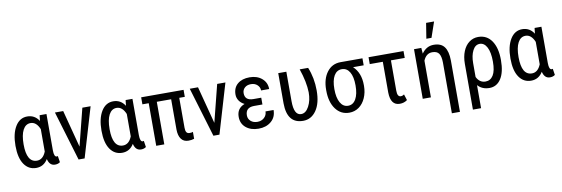

<svg xmlns="http://www.w3.org/2000/svg" viewBox="-65 -1294 5896 2014"><g transform="rotate(-10 2883.5 -287.5)"><path d="M135.3 -255.9Q135.3 -63.5 245.1 -63.5Q308.6 -63.5 340.8 -143.6V-382.3Q307.1 -463.9 245.6 -463.9Q192.9 -463.9 164.1 -409.7Q135.3 -355.5 135.3 -255.9ZM426.8 -528.3V-141.1Q427.2 -70.8 456.1 -70.8Q462.9 -70.8 467.8 -73.2L478 -6.3Q457 10.3 424.3 10.3Q365.7 10.3 348.6 -62.5Q304.2 10.3 223.6 10.3Q143.1 10.3 95.9 -58.3Q48.8 -127 48.8 -255.9Q48.8 -384.8 95.7 -461.4Q142.6 -538.1 222.7 -538.1Q302.7 -538.1 347.2 -468.3L354 -528.3Z M709 -131.3 809.1 -528.3H897L740.2 0H675.8L517.1 -528.3H605Z M1051.3 -255.9Q1051.3 -63.5 1161.1 -63.5Q1224.6 -63.5 1256.8 -143.6V-382.3Q1223.1 -463.9 1161.6 -463.9Q1108.9 -463.9 1080.1 -409.7Q1051.3 -355.5 1051.3 -255.9ZM1342.8 -528.3V-141.1Q1343.3 -70.8 1372.1 -70.8Q1378.9 -70.8 1383.8 -73.2L1394 -6.3Q1373 10.3 1340.3 10.3Q1281.7 10.3 1264.6 -62.5Q1220.2 10.3 1139.6 10.3Q1059.1 10.3 1012 -58.3Q964.8 -127 964.8 -255.9Q964.8 -384.8 1011.7 -461.4Q1058.6 -538.1 1138.7 -538.1Q1218.8 -538.1 1263.2 -468.3L1270 -528.3Z M1887.2 -453.6H1828.1V-134.3Q1828.1 -102.1 1838.4 -86.7Q1848.6 -71.3 1872.1 -71.3Q1895.5 -71.3 1907.2 -77.1V-3.4Q1879.4 5.9 1846.2 5.9Q1794.9 5.9 1768.6 -30.3Q1742.2 -66.4 1741.7 -131.8V-453.6H1588.9V0H1502.9V-453.6H1435.5V-528.3H1887.2Z M2145 -131.3 2245.1 -528.3H2333L2176.3 0H2111.8L1953.1 -528.3H2041Z M2494.6 -148.4Q2494.6 -111.3 2522 -87.2Q2549.3 -63 2592.8 -63Q2636.2 -63 2665.3 -89.8Q2694.3 -116.7 2694.3 -156.2H2780.3Q2780.3 -80.1 2727.5 -35.2Q2674.8 9.8 2592.8 9.8Q2510.7 9.8 2459 -33Q2407.2 -75.7 2407.2 -148.4Q2407.2 -239.3 2491.7 -271.5Q2455.6 -289.1 2435.3 -318.8Q2415 -348.6 2415 -384.3Q2415 -457 2462.9 -497.3Q2510.7 -537.6 2590.8 -537.6Q2670.9 -537.6 2721.9 -493.9Q2772.9 -450.2 2772.9 -380.9H2687Q2687 -415.5 2660.6 -439.9Q2634.3 -464.4 2592.8 -464.4Q2551.3 -464.4 2526.4 -441.7Q2501.5 -418.9 2501.5 -383.8Q2501.5 -305.7 2591.8 -305.7H2675.3V-233.4H2584.5Q2494.6 -231.9 2494.6 -148.4Z M2981.9 -528.3V-214.4Q2981.9 -63.5 3058.6 -63.5Q3108.4 -63.5 3141.8 -125.7Q3175.3 -188 3175.3 -274.4Q3172.9 -386.2 3124 -528.3H3213.9Q3261.2 -414.1 3261.2 -279.3Q3261.2 -144.5 3207.8 -67.4Q3154.3 9.8 3067.4 9.8Q2897 9.8 2895.5 -206.1V-528.3Z M3475.6 -403.3Q3446.3 -353 3446.3 -261.2Q3446.3 -169.4 3476.1 -116.7Q3505.9 -64 3559.1 -64Q3612.3 -64 3642.1 -116.2Q3671.9 -168.5 3671.9 -260.7Q3671.9 -353 3642.1 -403.3Q3612.3 -453.6 3558.6 -453.6Q3504.9 -453.6 3475.6 -403.3ZM3792.5 -453.6H3679.2Q3758.3 -380.4 3758.3 -248.5V-239.7Q3758.3 -171.4 3732.7 -113Q3707 -54.7 3661.9 -22.5Q3616.7 9.8 3559.1 9.8Q3468.8 9.8 3414.3 -64.2Q3359.9 -138.2 3359.9 -261.7V-269Q3359.9 -384.3 3414.1 -456.3Q3468.3 -528.3 3559.6 -528.3H3792.5Z M4230 -455.1H4083V-131.3Q4083 -66.4 4120.1 -66.4Q4139.2 -66.4 4156.2 -79.1L4176.3 -15.6Q4143.1 9.8 4096.2 9.8Q3999.5 9.8 3996.6 -126.5V-455.1H3857.4V-528.3H4230Z M4665.5 -490.2Q4701.2 -442.4 4702.1 -344.2V202.6H4616.2V-337.4Q4615.7 -403.3 4595.2 -433.6Q4574.7 -463.9 4524.4 -463.9Q4459 -463.9 4428.7 -390.6V0H4341.8V-528.3H4419.4L4424.3 -466.8Q4474.1 -538.1 4552.2 -538.1Q4630.4 -538.1 4665.5 -490.2ZM4514.6 -778.3H4599.6L4543 -613.8H4488.3Z M5022.5 -64Q5075.2 -64 5104.7 -111.1Q5134.3 -158.2 5134.3 -256.8Q5134.3 -355.5 5106 -409.7Q5077.6 -463.9 5029.8 -463.9Q4981.9 -463.9 4954.6 -410.6Q4927.2 -357.4 4927.2 -275.9V-129.4Q4959 -64 5022.5 -64ZM5025.9 -538.1Q5117.7 -538.1 5168.9 -463.4Q5220.2 -388.7 5220.2 -258.8Q5220.2 -128.9 5175 -59.6Q5129.9 9.8 5051.8 9.8Q4973.6 9.8 4927.2 -42.5V203.1H4840.3V-283.7Q4840.3 -359.9 4864 -417.7Q4887.7 -475.6 4930.2 -506.8Q4972.7 -538.1 5025.9 -538.1Z M5407.2 -255.9Q5407.2 -63.5 5517.1 -63.5Q5580.6 -63.5 5612.8 -143.6V-382.3Q5579.1 -463.9 5517.6 -463.9Q5464.8 -463.9 5436 -409.7Q5407.2 -355.5 5407.2 -255.9ZM5698.7 -528.3V-141.1Q5699.2 -70.8 5728 -70.8Q5734.9 -70.8 5739.7 -73.2L5750 -6.3Q5729 10.3 5696.3 10.3Q5637.7 10.3 5620.6 -62.5Q5576.2 10.3 5495.6 10.3Q5415 10.3 5367.9 -58.3Q5320.8 -127 5320.8 -255.9Q5320.8 -384.8 5367.7 -461.4Q5414.6 -538.1 5494.6 -538.1Q5574.7 -538.1 5619.1 -468.3L5626 -528.3Z"/></g></svg>

Font: RobotoCondensed-Regular
Style: Regular
Weight: 400
Designer: Google
Version: Version 2.001201; 2014